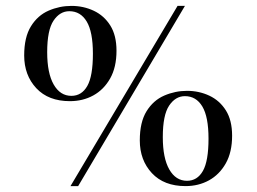

<svg xmlns="http://www.w3.org/2000/svg" viewBox="-20 -617 873 651"><path d="M582 -597H607L245 14H219ZM62 -429Q62 -491 85 -528Q108 -565 145 -581Q182 -597 222 -597Q263 -597 298 -580.5Q333 -564 354 -530.5Q375 -497 375 -445Q375 -389 353.5 -351Q332 -313 296.5 -293.5Q261 -274 217 -274Q144 -274 103 -318Q62 -362 62 -429ZM140 -440Q140 -369 162 -330.5Q184 -292 222 -292Q257 -292 276 -325.5Q295 -359 295 -435Q295 -509 274 -544Q253 -579 215 -579Q183 -579 161.5 -547Q140 -515 140 -440ZM454 -141Q454 -203 477 -240Q500 -277 537 -293Q574 -309 614 -309Q655 -309 690 -292.5Q725 -276 746 -242.5Q767 -209 767 -157Q767 -101 745.5 -63Q724 -25 688.5 -5.5Q653 14 609 14Q536 14 495 -30Q454 -74 454 -141ZM532 -152Q532 -81 554 -42.5Q576 -4 614 -4Q649 -4 668 -37.5Q687 -71 687 -147Q687 -221 666 -256Q645 -291 607 -291Q575 -291 553.5 -259Q532 -227 532 -152Z"/></svg>

Font: Literata 72pt
Style: Italic
Weight: 400
Italic angle: -2°
Designer: Latin by Veronika Burian and Jose Scaglione. Greek by Irene Vlachou. Cyrillic by Vera Evstafieva
Foundry: TypeTogether
Version: Version 3.002